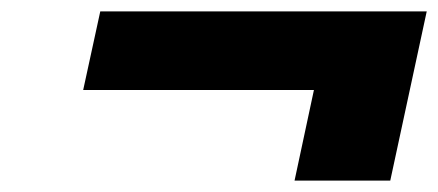

<svg xmlns="http://www.w3.org/2000/svg" viewBox="-20 -451 769 337"><path d="M665 -134 729 -431H156L126 -293H531L497 -134Z"/></svg>

Font: LT Wave Text Black Italic
Style: Regular
Weight: 900
Designer: Daniel Lyons
Version: Version 2.5 (Glyphs App)